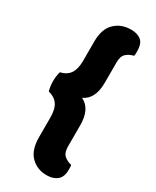

<svg xmlns="http://www.w3.org/2000/svg" viewBox="-204 -718 733 904"><g transform="rotate(30 163.0 -265.5)"><path d="M184 -268Q241 -241 241 -152V-37Q241 -3 257.5 11.5Q274 26 297 31Q299 38 299 44.5Q299 51 299 57Q299 96 277.5 113.5Q256 131 221 131Q169 131 135 97Q101 63 101 -6V-113Q101 -159 84.5 -183Q68 -207 33 -216Q30 -227 28 -240.5Q26 -254 26 -268Q26 -282 28 -295.5Q30 -309 33 -320Q68 -328 84.5 -352.5Q101 -377 101 -422V-526Q101 -595 136 -628.5Q171 -662 224 -662Q259 -662 279 -645.5Q299 -629 299 -588Q299 -582 299 -576Q299 -570 297 -562Q274 -557 257.5 -542.5Q241 -528 241 -494V-383Q241 -295 184 -268Z"/></g></svg>

Font: Baloo Tammudu 2
Style: Bold
Weight: 700
Designer: Maithili Shingre, Omkar Shende and Ek Type
Foundry: Ek Type
Version: Version 1.640;hotconv 1.0.111;makeotfexe 2.5.65597; ttfautoh